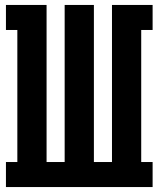

<svg xmlns="http://www.w3.org/2000/svg" viewBox="-20 -755 640 775"><path d="M4 0V-101H50V-634H4V-735H168V-101H241V-735H359V-101H432V-735H596V-634H550V-101H596V0Z"/></svg>

Font: Iosevka Curly Slab Extended
Style: Bold
Weight: 700
Width: 7
Monospace: yes
Designer: Belleve Invis
Foundry: Belleve Invis
Version: Version 11.1.0; ttfautohint (v1.8.3)